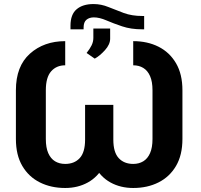

<svg xmlns="http://www.w3.org/2000/svg" viewBox="-20 -913 986 943"><path d="M678.7 -834.5H688V-769H678.2Q623 -769 579.6 -783.7Q536.1 -798.3 502.2 -813Q468.3 -827.6 440.9 -827.6Q418.5 -827.6 404.5 -815.9Q390.6 -804.2 390.6 -777.8V-769H326.2V-787.1Q326.2 -841.8 356.2 -867.4Q386.2 -893.1 439.5 -893.1Q477.1 -893.1 512.7 -878.4Q548.3 -863.8 588.1 -849.1Q627.9 -834.5 678.7 -834.5ZM445.3 -625 405.3 -652.8Q421.4 -672.9 429.9 -690.4Q438.5 -708 438.5 -726.6V-772.9H521V-723.1Q521 -694.8 495.4 -666.5Q469.7 -638.2 445.3 -625ZM300.3 -710.9V-592.3Q257.3 -592.3 231.2 -562.7Q205.1 -533.2 205.1 -469.7V-230.5Q205.1 -188 217 -160.9Q229 -133.8 250.2 -120.9Q271.5 -107.9 300.3 -107.9Q345.2 -107.9 371.6 -136.5Q397.9 -165 397.9 -227.1V-397.9H517.1V-227.1Q517.1 -149.4 488.8 -96.7Q460.5 -43.9 411.4 -16.8Q362.3 10.3 300.3 10.3Q230.5 10.3 175.8 -17.1Q121.1 -44.4 89.6 -97.9Q58.1 -151.4 58.1 -230.5V-469.7Q58.1 -587.9 127 -649.4Q195.8 -710.9 300.3 -710.9ZM634.3 -592.3V-710.9Q704.1 -710.9 758.5 -683.6Q813 -656.2 844.5 -602.5Q876 -548.8 876 -469.7V-230.5Q876 -151.4 844.5 -97.9Q813 -44.4 758.5 -17.1Q704.1 10.3 634.3 10.3Q571.8 10.3 522.7 -16.8Q473.6 -43.9 445.6 -96.7Q417.5 -149.4 417.5 -227.1V-397.9H536.6V-227.1Q536.6 -165 563 -136.5Q589.4 -107.9 634.3 -107.9Q662.6 -107.9 683.8 -120.9Q705.1 -133.8 717 -160.9Q729 -188 729 -230.5V-469.7Q729 -512.2 717 -539.3Q705.1 -566.4 683.8 -579.3Q662.6 -592.3 634.3 -592.3Z"/></svg>

Font: RobotoDEMO
Style: Regular
Weight: 400
Designer: Christian Robertson
Foundry: Google
Version: Version 2.136